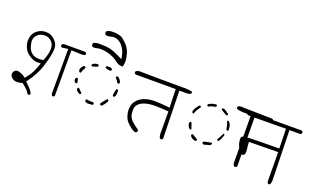

<svg xmlns="http://www.w3.org/2000/svg" viewBox="-80 -1211 2675 1627"><g transform="rotate(20 1257.5 -397.5)"><path d="M204.1 -348.1Q167.5 -348.1 146 -362.8Q117.2 -382.3 106.9 -410.6Q97.7 -436.5 94.2 -462.9Q93.8 -467.3 93.8 -471.7Q93.8 -497.1 110.4 -519Q130.4 -545.4 168 -551.3Q175.8 -552.2 183.6 -552.2Q211.9 -552.2 234.9 -535.6Q264.6 -514.2 268.1 -477.5Q269 -467.8 269 -458.5Q269 -435.5 263.2 -414.1Q255.9 -385.3 244.6 -358.4L241.7 -351.1Q218.3 -348.1 204.1 -348.1ZM437 -510.7 505.4 -508.3Q517.1 -507.3 525.4 -507.3Q547.9 -507.3 559.1 -513.2L563.5 -522Q563.5 -523.4 563.5 -524.9Q563.5 -529.8 560.5 -533.7L551.3 -538.6H364.7Q354.5 -538.1 345.2 -532.7L340.8 -522.9Q340.8 -522 340.8 -521Q340.8 -515.1 344.2 -510.3Q349.1 -506.8 356 -505.4L407.7 -512.2L406.7 -127Q406.2 -123.5 406.2 -120.6Q406.2 -117.7 406.7 -113.8Q407.7 -104 412.6 -93.8Q417 -90.8 422.4 -89.8Q427.7 -90.8 433.1 -94.2L437 -102.5ZM292 -423.8Q296.9 -451.2 296.9 -470.7Q296.9 -490.2 293 -502.9Q285.2 -529.8 258.8 -553.5Q232.4 -577.1 205.1 -581.1Q193.4 -583 179.7 -583Q166 -583 151.4 -579.6Q118.2 -571.8 92.8 -546.4Q82 -535.2 75.2 -522.5Q64.5 -502.9 62 -471.7Q61.5 -466.8 61.5 -458.7Q61.5 -450.7 64 -437.3Q66.4 -423.8 73.2 -406.2Q86.9 -372.6 112.5 -352.8Q138.2 -333 162.1 -323.7Q180.7 -316.4 202.1 -316.4Q206.5 -316.4 230.5 -318.4L224.6 -299.3Q212.4 -263.7 195.8 -230.2Q179.2 -196.8 152.3 -166L144 -156.7L134.3 -164.6Q115.7 -179.2 85.4 -188Q75.2 -190.9 66.9 -190.9Q53.2 -190.9 43.9 -181.6Q32.2 -169.9 30.8 -152.8Q30.8 -151.4 30.8 -149.9Q30.8 -133.8 46.4 -119.1Q64 -102.1 87.9 -101.1Q90.8 -101.1 93.8 -101.1Q116.7 -101.1 136.7 -107.4L143.1 -109.4Q172.9 -85.9 188.2 -70.8Q203.6 -55.7 212.9 -37.1L221.2 -32.7Q229 -32.7 233.9 -36.1L238.3 -44.4Q232.4 -70.8 175.8 -123L167 -131.3L173.8 -140.6Q234.4 -223.1 258.8 -296.4Q283.2 -369.6 292 -423.8Z M876 -530.8H877.9Q884.8 -528.8 887.2 -528.8Q889.6 -528.8 890.6 -529.3Q894 -532.7 896 -546.4Q898.9 -563 898.9 -579.6Q898.9 -610.4 886.2 -651.9Q873 -694.3 839.6 -727.1Q806.2 -759.8 786.6 -767.1Q755.4 -777.8 716.8 -777.8Q706.5 -777.8 696.3 -776.9Q677.2 -775.4 662.6 -766.1L656.7 -754.9Q656.2 -753.9 656.2 -752Q656.2 -750 656.7 -747.1Q657.7 -740.7 661.6 -735.4L674.3 -730Q676.8 -729.5 681.2 -729.5Q694.3 -729.5 710.4 -733.9Q726.6 -738.3 738.8 -738.3Q755.4 -738.3 771 -731.9Q795.9 -720.7 812.5 -702.1Q837.9 -672.4 848.6 -639.2Q852.5 -626.5 855.5 -610.8L860.8 -584L836.9 -596.7Q803.2 -613.8 769.8 -626.5Q736.3 -639.2 704.3 -641.4Q672.4 -643.6 645.5 -643.6Q639.6 -643.6 634.3 -643.6Q607.9 -643.1 591.3 -633.3L586.4 -622.6Q585.9 -621.1 585.9 -619.6Q585.9 -610.4 589.8 -603L602.1 -597.7Q604.5 -597.7 606.9 -597.7Q619.6 -597.7 635.7 -601.8Q651.9 -606 668.5 -606Q685.1 -606 701.7 -603.5Q761.7 -594.2 809.6 -564Q821.3 -556.2 831.5 -547.9Q852.5 -530.8 876 -530.8ZM815.4 -470.2Q815.4 -471.7 815.4 -473.1Q815.4 -476.6 814 -479.5L799.3 -487.8H765.6Q761.2 -485.4 758.8 -480Q758.8 -478.5 758.8 -476.1Q758.8 -473.6 760.3 -470.7Q778.3 -460.9 801.3 -460.4L807.1 -461.9Q812.5 -464.4 815.4 -470.2ZM697.8 -470.7Q695.3 -474.6 691.4 -477.1Q655.8 -476.1 642.1 -459Q641.1 -458 640.1 -456.5V-448.2Q642.1 -444.8 646 -442.4Q668.5 -446.8 689.5 -454.6Q694.8 -457 697.8 -462.9ZM895 -386.2 906.2 -380.4 908.7 -380.9Q913.6 -382.8 916 -387.7L915 -400.9Q905.3 -423.3 885.3 -436H876Q874 -435.1 872.1 -433.1L868.7 -428.2V-423.3Q885.3 -406.2 895 -386.2ZM589.4 -422.9Q582 -422.9 577.1 -418.9Q560.1 -400.9 555.7 -379.9L561 -363.3L569.8 -358.4L576.7 -360.8Q584 -386.2 598.1 -408.2V-415Q595.7 -420.4 591.3 -422.9Q590.3 -422.9 589.4 -422.9ZM906.2 -263.7Q910.6 -263.7 914.1 -265.6Q923.8 -277.3 925.3 -294.4V-326.2Q922.9 -330.6 917.5 -333Q916 -333 915.3 -333Q914.6 -333 913.1 -333Q910.6 -333 908.7 -331.5Q898.4 -309.1 897 -271L900.4 -266.6Q901.9 -265.1 903.8 -263.7Q905.3 -263.7 906.2 -263.7ZM566.4 -308.6Q565.4 -308.6 564.5 -308.6Q563.5 -308.6 562 -308.6Q558.6 -308.1 555.7 -306.6L548.3 -294.4Q548.8 -279.8 555.2 -268.1L567.9 -261.7H571.3Q576.2 -264.6 579.1 -268.6Q575.7 -284.2 573.7 -292.7Q571.8 -301.3 570.8 -303.7Q568.8 -307.1 566.4 -308.6ZM606 -233.4Q605.5 -233.4 603.5 -233.4Q601.6 -233.4 599.1 -231.9L592.8 -219.7Q596.2 -207 608.9 -196.8L628.9 -186L631.8 -186.5L637.2 -190.4Q638.7 -191.9 640.1 -193.8V-199.7Q624 -217.3 606 -233.4ZM877.4 -218.3Q874.5 -223.1 869.6 -226.1H864.7Q841.8 -202.1 820.3 -171.9Q820.3 -171.4 820.3 -170.4Q820.3 -165.5 821.8 -162.1L834 -155.8H835Q861.8 -178.7 877.4 -210.9ZM769 -152.3Q766.1 -157.2 761.2 -160.6Q753.4 -160.2 746.6 -160.2Q718.3 -160.2 698.7 -164.6Q695.8 -162.1 693.4 -157.7Q693.4 -156.7 693.4 -155.3Q693.4 -148.4 696.8 -142.6Q708.5 -135.7 722.2 -134.3L760.7 -137.2L765.6 -140.6Q767.6 -142.6 769 -145Z M1406.7 -62.5Q1413.6 -62.5 1418.5 -65.4L1423.3 -75.2L1413.1 -502L1451.7 -503.4Q1461.9 -502 1470.7 -502Q1494.1 -502 1514.2 -510.3L1518.6 -518.6Q1518.6 -519.5 1518.6 -520.5Q1518.6 -526.9 1516.1 -531.2Q1479.5 -538.6 1449.7 -538.6Q1446.8 -538.6 1438 -538.3Q1429.2 -538.1 1406.2 -538.1Q1338.4 -538.1 1198.2 -539.3Q1058.1 -540.5 1042 -541.5Q1041.5 -541.5 1040.5 -541.5Q1030.3 -541.5 1010.7 -532.2Q1006.3 -522.9 1006.3 -522.9Q1006.3 -514.6 1009.8 -509.3L1019.5 -504.4H1379.9L1384.8 -338.9L1369.6 -340.3Q1289.1 -348.1 1246.6 -348.1Q1229.5 -348.1 1218.3 -346.7Q1180.2 -342.8 1149.4 -329.6Q1116.2 -314.9 1098.9 -295.9Q1081.5 -276.9 1074.2 -260.3Q1066.9 -243.7 1064.5 -214.8Q1064 -210 1064 -204.6Q1064 -180.2 1072.8 -151.9Q1083 -118.2 1103 -98.1Q1125 -76.2 1141.6 -63.7Q1158.2 -51.3 1177.2 -43.9Q1179.2 -43.9 1181.6 -43.9Q1188.5 -43.9 1193.4 -47.4L1199.2 -58.6Q1199.2 -59.1 1199.2 -60.1Q1199.2 -67.4 1195.3 -72.3Q1160.2 -95.7 1135.3 -118.7Q1106.9 -145 1102.1 -177.2Q1099.6 -195.3 1099.6 -210.4Q1099.6 -220.2 1100.8 -230Q1102.1 -239.7 1106.9 -250Q1113.3 -262.2 1123.5 -271.5Q1143.6 -289.1 1168.5 -297.4Q1209 -311.5 1268.6 -311.5Q1302.7 -311.5 1386.2 -305.2L1387.2 -124.5Q1386.7 -118.2 1386.7 -110.6Q1386.7 -103 1388.4 -91.3Q1390.1 -79.6 1396 -66.4L1403.8 -62.5Q1405.3 -62.5 1406.7 -62.5Z M1755.4 -493.2Q1752.9 -497.1 1749 -499.5Q1730.5 -499 1713.4 -493.4Q1696.3 -487.8 1682.1 -479L1678.7 -472.7Q1678.7 -471.7 1678.7 -469Q1678.7 -466.3 1680.2 -462.9L1688 -458.5Q1716.3 -474.6 1747.6 -477.5L1752.4 -481Q1754.4 -482.9 1755.4 -485.4ZM1869.6 -450.2Q1869.6 -455.6 1868.2 -459Q1845.7 -477.1 1822.3 -487.8H1811.5Q1807.1 -485.4 1804.7 -481Q1804.7 -479.5 1804.7 -477.3Q1804.7 -475.1 1806.2 -472.7L1856 -442.9H1863.3Q1866.2 -444.8 1867.7 -446.5Q1869.1 -448.2 1869.6 -449.7Q1869.6 -449.7 1869.6 -450.2ZM1622.1 -443.4Q1617.7 -443.4 1615.7 -441.9Q1602.1 -426.3 1591.3 -409.2Q1581.5 -394 1577.1 -376.5L1581.1 -364.7L1588.9 -360.4L1593.8 -362.3Q1606 -399.4 1631.3 -428.7V-437Q1630.4 -438.5 1629.4 -439.9L1624.5 -443.4Q1623 -443.4 1622.1 -443.4ZM1886.7 -403.8Q1883.8 -402.3 1881.8 -399.9Q1895.5 -366.2 1900.4 -329.6Q1902.8 -325.2 1907.2 -322.8H1914.1Q1918 -325.2 1920.4 -329.1Q1919.9 -360.4 1911.6 -379.9Q1904.8 -397 1894.5 -403.8ZM1598.6 -287.1Q1597.7 -287.1 1595.5 -287.1Q1593.3 -287.1 1589.8 -285.6L1583.5 -273.4Q1585.4 -250 1600.1 -231.4L1613.8 -224.6H1615.7Q1619.1 -226.6 1621.1 -229.5Q1612.8 -252.9 1609.9 -262.9Q1606.9 -272.9 1606.2 -274.7Q1605.5 -276.4 1605 -277.8Q1604.5 -279.3 1603.8 -280.5Q1603 -281.7 1602.5 -282.7Q1600.6 -285.6 1598.6 -287.1ZM1857.9 -220.2Q1860.4 -216.3 1864.7 -213.4H1868.7Q1890.1 -235.4 1900.9 -281.2Q1898.9 -285.2 1895 -287.1Q1893.6 -287.1 1891.8 -287.1Q1890.1 -287.1 1888.7 -286.1Q1875.5 -255.9 1857.9 -228.5ZM1636.2 -187Q1636.2 -186.5 1636.2 -184.8Q1636.2 -183.1 1636.7 -180.2Q1638.7 -172.9 1646.5 -165.5Q1659.7 -153.3 1681.2 -148.9L1689 -149.9Q1693.8 -152.3 1696.3 -156.7Q1696.3 -158.2 1696.3 -159.4Q1696.3 -160.6 1696.3 -161.6Q1695.8 -164.6 1694.8 -166Q1681.6 -175.3 1648.9 -193.8H1642.6L1639.2 -190.9Q1637.2 -189.5 1636.2 -187ZM1826.7 -175.8Q1824.7 -179.2 1821.3 -181.6Q1789.1 -174.3 1755.9 -168Q1751 -165.5 1748.5 -160.6Q1748.5 -160.6 1748.5 -158.7Q1748.5 -153.3 1751 -148.9L1762.2 -143.1L1811 -156.2Q1820.8 -159.2 1826.7 -169.4ZM2076.2 -56.6Q2084 -56.6 2089.4 -60.5L2094.2 -70.3L2089.4 -513.2H2228Q2235.4 -513.7 2241.7 -517.6L2247.1 -528.3Q2247.1 -529.3 2247.1 -530.3Q2247.1 -538.1 2243.2 -543.5L2232.9 -548.3L1974.6 -553.2Q1966.3 -554.7 1958.5 -554.7Q1941.4 -554.7 1926.8 -548.3L1921.9 -538.6Q1921.9 -537.1 1921.9 -535.2Q1921.9 -529.3 1924.8 -524.9Q1949.7 -516.1 1979.7 -515.1Q2009.8 -514.2 2041 -514.2H2054.2L2057.1 -100.1Q2056.6 -96.2 2056.6 -91.1Q2056.6 -85.9 2058.3 -78.1Q2060.1 -70.3 2064.5 -61.5L2074.2 -56.6Q2075.2 -56.6 2076.2 -56.6Z M2395.5 -16.6Q2402.8 -16.6 2407.2 -20.5Q2415.5 -37.6 2415.5 -57.6L2404.3 -507.3H2497.6Q2503.9 -507.8 2510.3 -511.7L2515.1 -522Q2515.1 -529.3 2511.7 -535.2L2502 -539.6L2033.2 -538.6L2024.4 -534.2Q2020 -525.9 2020 -525.9Q2020 -516.1 2023.9 -510.3Q2029.3 -506.8 2037.1 -505.4L2373 -508.3L2377 -331.5Q2150.9 -329.6 2113 -327.6Q2075.2 -325.7 2050.8 -320.3Q2045.9 -318.8 2043 -315.9Q2037.1 -310.5 2037.1 -295.9Q2037.1 -285.2 2038.6 -273.4Q2042 -251.5 2048.8 -235.8Q2059.1 -210.9 2073.2 -193.4Q2087.9 -174.8 2103 -174.8Q2105 -174.8 2107.4 -175.8Q2110.4 -176.3 2113.8 -179.7Q2121.1 -187 2122.6 -200.2Q2123 -206.1 2123 -214.6Q2123 -223.1 2121.6 -234.9Q2117.7 -257.3 2116.7 -282.7L2116.2 -296.4L2378.4 -299.3L2380.4 -36.6Q2380.9 -28.8 2385.3 -21L2394 -16.6Q2395 -16.6 2395.5 -16.6Z"/></g></svg>

Font: NaikaiFont
Style: ExtraLight
Weight: 200
Version: Version 1.89